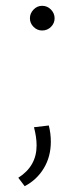

<svg xmlns="http://www.w3.org/2000/svg" viewBox="-20 -495 290 661"><path d="M83 -432Q83 -449 95.5 -462Q108 -475 125 -475Q143 -475 155.5 -462Q168 -449 168 -432Q168 -415 155.5 -402.5Q143 -390 125 -390Q108 -390 95.5 -402.5Q83 -415 83 -432ZM43 117Q106 77 106 6Q106 -23 97 -57L148 -63Q155 -36 155 -7Q155 44 131 84Q107 124 65 146Z"/></svg>

Font: Martel Sans ExtraLight
Style: Regular
Weight: 275
Designer: Dan Reynolds and Mathieu Réguer
Foundry: Dan Reynolds and Mathieu Réguer
Version: Version 1.002; ttfautohint (v1.1) -l 5 -r 5 -G 72 -x 0 -D la